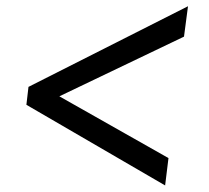

<svg xmlns="http://www.w3.org/2000/svg" viewBox="-20 -622 652 600"><path d="M69 -350.5 567.5 -602.5 555 -507.5 165.5 -321 506.5 -128 496 -42.5 62.5 -294.5Z"/></svg>

Font: Merriweather Light 18pt Medium
Style: Italic
Weight: 500
Italic angle: -7.8°
Version: Version 2.101